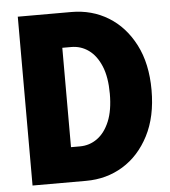

<svg xmlns="http://www.w3.org/2000/svg" viewBox="-51 -746 702 793"><g transform="rotate(-5 300.0 -350.0)"><path d="M224 -144H261Q301 -144 333 -167Q365 -190 384 -235.5Q403 -281 403 -350Q403 -419 384 -464.5Q365 -510 333 -533Q301 -556 261 -556H224ZM52 0V-700H274Q359 -700 427 -658.5Q495 -617 535.5 -538.5Q576 -460 576 -350Q576 -240 535.5 -161.5Q495 -83 427 -41.5Q359 0 274 0Z"/></g></svg>

Font: Red Hat Mono
Style: Regular
Weight: 300
Monospace: yes
Designer: Pentagram, MCKL
Foundry: Pentagram, MCKL
Version: Version 1.023